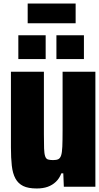

<svg xmlns="http://www.w3.org/2000/svg" viewBox="-20 -974 561 1089"><path d="M188 95Q140 95 111.5 81Q83 67 67.5 38.5Q52 10 47 -34Q42 -78 42 -138V-567H229V-213Q229 -161 230 -132Q231 -103 236 -88Q241 -73 252 -69.5Q263 -66 281 -66Q300 -66 310.5 -71Q321 -76 326.5 -92Q332 -108 333.5 -142.5Q335 -177 335 -234V-567H521V85H342L339 9H328Q317 38 297 57Q277 76 250.5 85.5Q224 95 188 95ZM84 -639V-774H239V-639ZM300 -639V-774H456V-639ZM137 -842V-954H409V-842Z"/></svg>

Font: Farlight84_Sys_V01
Style: Bold
Weight: 700
Designer: Monotype Design Team, Nadine Chahine and Nizar Qandah
Foundry: Monotype Imaging Inc.
Version: Version 2.004;October 31, 2024;FontCreator 14.0.0.2814 64-bi